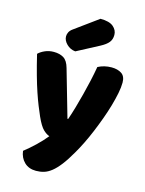

<svg xmlns="http://www.w3.org/2000/svg" viewBox="-134 -824 819 1081"><g transform="rotate(15 275.0 -283.5)"><path d="M128 -124Q117 -149 104.5 -180Q92 -211 78.5 -251Q65 -291 50.5 -342.5Q36 -394 20 -461Q34 -475 57.5 -485.5Q81 -496 109 -496Q144 -496 167 -481.5Q190 -467 201 -427L280 -152H284Q296 -186 307.5 -226Q319 -266 330 -308.5Q341 -351 350.5 -393.5Q360 -436 367 -477Q403 -496 446 -496Q481 -496 504 -481Q527 -466 527 -429Q527 -402 520 -366.5Q513 -331 501.5 -291Q490 -251 474.5 -208.5Q459 -166 442 -125Q425 -84 407 -47.5Q389 -11 372 18Q344 67 320 98Q296 129 274 146.5Q252 164 230 170.5Q208 177 184 177Q142 177 116 152Q90 127 85 87Q117 62 149 31.5Q181 1 207 -31Q190 -36 170.5 -54.5Q151 -73 128 -124ZM314 -744Q366 -744 389.5 -724Q413 -704 413 -676Q413 -650 399 -632.5Q385 -615 353 -598L224 -530Q194 -533 173 -554Q152 -575 152 -599Q152 -611 158 -623Q164 -635 178 -645Z"/></g></svg>

Font: BALOOCHETTANREGULAR
Style: Book
Weight: 400
Designer: Maithili Shingre and Ek Type
Foundry: Ek Type
Version: Version 1.100;PS 1.000;hotconv 1.0.88;makeotf.lib2.5.647800;